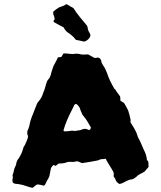

<svg xmlns="http://www.w3.org/2000/svg" viewBox="-20 -851 765 911"><path d="M405 -695Q410 -687 408.5 -680.5Q407 -674 402 -668Q396 -662 390 -658Q379 -651 369 -656Q362 -657 355 -659Q348 -661 340 -662Q332 -673 321.5 -682Q311 -691 300 -698Q297 -701 294 -703.5Q291 -706 289 -710Q285 -714 282 -721Q270 -727 258.5 -733.5Q247 -740 236 -746Q232 -752 236 -755Q240 -758 239 -761Q239 -770 235 -778Q231 -786 233 -796Q239 -801 246 -806.5Q253 -812 260 -816Q268 -819 277.5 -822Q287 -825 293 -831Q301 -830 305 -826.5Q309 -823 313 -821Q316 -820 320 -817.5Q324 -815 328 -813Q342 -791 359 -770Q376 -749 393 -729Q394 -726 395 -723.5Q396 -721 396 -719Q397 -707 405 -695ZM685 -59Q681 -54 675.5 -48Q670 -42 665 -36Q662 -35 660 -33.5Q658 -32 656 -31Q648 -27 640.5 -23Q633 -19 627 -12Q621 -7 614 -3Q607 1 598 1Q593 2 589 4Q585 6 580 8Q572 12 564.5 16Q557 20 547 22Q532 14 528 1Q527 -4 523.5 -7.5Q520 -11 519 -15Q519 -19 519.5 -22Q520 -25 520 -29Q516 -40 510.5 -48.5Q505 -57 499 -67Q497 -71 494 -75.5Q491 -80 489 -84Q487 -86 485.5 -90Q484 -94 482 -98Q473 -96 464.5 -96Q456 -96 447 -91Q446 -90 445 -90Q426 -86 407 -83Q388 -80 369 -77Q363 -80 357.5 -82Q352 -84 347 -86Q340 -85 333.5 -83.5Q327 -82 320 -83Q314 -83 308 -83Q302 -83 297 -81Q287 -77 277 -76Q267 -75 258 -75Q254 -71 250.5 -69Q247 -67 244 -64Q238 -67 235 -68Q231 -67 228.5 -63Q226 -59 222 -54Q221 -46 218.5 -36Q216 -26 214 -14Q211 -6 202 8Q199 13 197 19Q195 25 189 30Q181 28 173.5 26.5Q166 25 160 24Q154 25 150.5 27.5Q147 30 144 33Q141 36 135 40Q131 39 128.5 39Q126 39 124 38Q107 32 89 27Q71 22 53 21Q37 19 39 2Q41 -6 41 -10Q38 -18 41 -24.5Q44 -31 45 -38Q47 -50 52 -60Q54 -63 55.5 -67Q57 -71 57 -75Q60 -90 69 -100Q84 -123 90 -147Q91 -154 97 -161Q102 -171 106 -180.5Q110 -190 113 -201Q113 -206 110 -213Q109 -219 109.5 -225.5Q110 -232 114 -238Q120 -253 122 -268Q124 -276 126.5 -284Q129 -292 132 -299Q137 -313 143 -327Q149 -341 154 -355Q157 -364 164 -371Q179 -388 185 -411Q190 -421 193 -432Q196 -443 199 -453Q202 -466 209 -474Q214 -479 216.5 -484.5Q219 -490 221 -496Q223 -506 226.5 -516Q230 -526 233 -536Q237 -544 242 -553Q247 -562 251 -570Q253 -576 254 -578Q259 -580 262.5 -580Q266 -580 269 -580Q275 -584 277 -590.5Q279 -597 283 -597Q289 -597 291.5 -597.5Q294 -598 296 -597Q306 -596 316.5 -595Q327 -594 337 -596H350Q356 -595 362.5 -593.5Q369 -592 375 -592Q381 -592 386.5 -592.5Q392 -593 398 -593Q403 -591 406.5 -588.5Q410 -586 414 -584Q418 -582 421.5 -580Q425 -578 429 -576Q433 -576 436.5 -576.5Q440 -577 444 -578Q450 -577 453 -574.5Q456 -572 459 -567Q460 -565 460.5 -561.5Q461 -558 462 -554Q464 -551 465.5 -547Q467 -543 469 -541Q476 -532 480 -522.5Q484 -513 488 -504Q494 -485 503 -466.5Q512 -448 522 -431Q527 -427 530 -421.5Q533 -416 537 -411Q540 -407 543.5 -402.5Q547 -398 550 -393Q551 -388 551 -383Q551 -378 551 -374Q554 -371 557.5 -369Q561 -367 565 -365Q567 -363 569.5 -360.5Q572 -358 573 -355Q577 -348 580.5 -341.5Q584 -335 588 -327Q591 -317 594 -307Q597 -297 599 -286Q600 -283 599.5 -279Q599 -275 599 -271Q609 -255 618.5 -239Q628 -223 633 -205Q633 -203 635 -199Q643 -186 649 -171Q655 -156 662 -141Q668 -130 672 -118Q676 -106 677 -93Q679 -90 681 -87.5Q683 -85 684 -82ZM411 -243V-247Q403 -261 394.5 -275Q386 -289 375 -302Q371 -306 369.5 -310.5Q368 -315 366 -319Q363 -324 361.5 -330Q360 -336 358 -340Q356 -344 353.5 -346.5Q351 -349 348 -353Q339 -363 332 -352Q329 -345 326 -339Q323 -333 320 -327Q308 -304 298 -280.5Q288 -257 281 -232Q284 -226 292 -228Q297 -228 303 -228.5Q309 -229 314 -230Q321 -232 327 -230.5Q333 -229 339 -230Q347 -232 355 -232.5Q363 -233 370 -237Q371 -238 373 -238Q375 -238 376 -239Q381 -240 386.5 -239.5Q392 -239 397 -236Q406 -230 411 -243Z"/></svg>

Font: Daruma Drop One
Style: Regular
Weight: 400
Designer: Maniackers Design
Version: Version 1.000